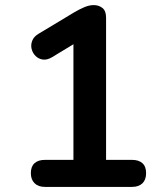

<svg xmlns="http://www.w3.org/2000/svg" viewBox="-20 -733 640 753"><path d="M156 0Q130 0 115.5 -14.5Q101 -29 101 -54Q101 -80 115.5 -93Q130 -106 156 -106H268V-597H330L183 -508Q164 -497 147.5 -499.5Q131 -502 119.5 -513.5Q108 -525 104 -541Q100 -557 106.5 -573.5Q113 -590 132 -601L270 -684Q290 -696 310 -704.5Q330 -713 347 -713Q368 -713 382 -701.5Q396 -690 396 -664V-106H498Q524 -106 538.5 -93Q553 -80 553 -54Q553 -28 538.5 -14Q524 0 498 0Z"/></svg>

Font: Nunito ExtraLight
Style: Bold
Weight: 700
Version: Version 3.602